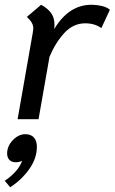

<svg xmlns="http://www.w3.org/2000/svg" viewBox="-34 -501 482 807"><path d="M428 -460 392 -383Q364 -403 324 -403Q274 -403 236.5 -362.5Q199 -322 174 -262L128 0H40L104 -365Q106 -377 106 -381Q106 -394 99.5 -405.5Q93 -417 79 -430L139 -481Q169 -464 182 -444.5Q195 -425 195 -397Q195 -386 194 -379Q255 -481 351 -481Q372 -481 393.5 -476Q415 -471 428 -460ZM121 116Q121 164 89.5 209Q58 254 9 286L-14 259Q43 220 59 175Q47 181 32 181Q15 181 5.5 171Q-4 161 -4 144Q-4 113 20 88Q44 63 73 63Q96 63 108.5 77Q121 91 121 116Z"/></svg>

Font: KoHo Medium
Style: Italic
Weight: 500
Italic angle: -10°
Designer: Cadson Demak & Katatrad Team
Foundry: Cadson Demak Co.,Ltd.
Version: Version 1.000